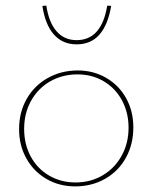

<svg xmlns="http://www.w3.org/2000/svg" viewBox="-20 -661 544 684"><path d="M48 -201Q48 -261 75 -308.5Q102 -356 150 -383Q198 -410 257 -410Q313 -410 358.5 -383.5Q404 -357 429.5 -311Q455 -265 455 -207Q455 -147 428.5 -99Q402 -51 354.5 -24Q307 3 248 3Q191 3 145.5 -23.5Q100 -50 74 -96.5Q48 -143 48 -201ZM438 -206Q438 -260 414.5 -303.5Q391 -347 349.5 -371.5Q308 -396 256 -396Q202 -396 158.5 -371Q115 -346 90.5 -301.5Q66 -257 66 -202Q66 -147 89.5 -103.5Q113 -60 155 -35.5Q197 -11 249 -11Q303 -11 346 -36.5Q389 -62 413.5 -106.5Q438 -151 438 -206ZM131 -640 145 -641Q154 -581 181.5 -549.5Q209 -518 253 -518Q342 -518 362 -641L376 -640Q365 -573 334.5 -538Q304 -503 253 -503Q203 -503 172 -538Q141 -573 131 -640Z"/></svg>

Font: Ysabeau Thin
Style: Regular
Weight: 200
Designer: Christian Thalmann (Catharsis Fonts)
Version: Version 0.003